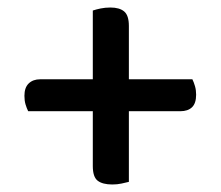

<svg xmlns="http://www.w3.org/2000/svg" viewBox="-20 -550 587 511"><path d="M323 -339H492Q496 -331 499 -320.5Q502 -310 502 -298Q502 -275 491 -264.5Q480 -254 460 -254H323V-66Q315 -64 303.5 -61.5Q292 -59 279 -59Q253 -59 240 -69Q227 -79 227 -108V-254H55Q51 -262 48 -272Q45 -282 45 -295Q45 -317 56.5 -328Q68 -339 87 -339H227V-522Q236 -525 248 -527.5Q260 -530 274 -530Q298 -530 310.5 -519.5Q323 -509 323 -481Z"/></svg>

Font: Baloo Bhai 2 Medium
Style: Regular
Weight: 500
Designer: Supriya Tembe, Noopur Datye and Ek Type
Foundry: Ek Type
Version: Version 1.640;PS 1.000;hotconv 16.6.51;makeotf.lib2.5.65220;